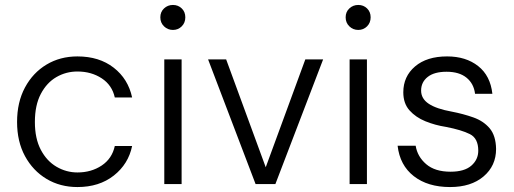

<svg xmlns="http://www.w3.org/2000/svg" viewBox="-20 -744 2078 776"><path d="M293 12Q223 12 168 -21Q113 -54 81 -113Q49 -172 49 -251Q49 -331 81 -390.5Q113 -450 168 -483Q223 -516 293 -516Q381 -516 439.5 -470.5Q498 -425 514 -350H444Q433 -400 391 -427.5Q349 -455 293 -455Q247 -455 208 -432.5Q169 -410 145 -364.5Q121 -319 121 -251Q121 -184 145 -138.5Q169 -93 208.5 -70Q248 -47 293 -47Q349 -47 391 -75Q433 -103 444 -154H514Q499 -81 440 -34.5Q381 12 293 12Z M679 -623Q658 -623 643 -637.5Q628 -652 628 -674Q628 -696 643 -710Q658 -724 679 -724Q700 -724 714.5 -710Q729 -696 729 -674Q729 -652 714.5 -637.5Q700 -623 679 -623ZM644 0V-504H714V0Z M1013 0 821 -504H894L1054 -68L1214 -504H1286L1093 0Z M1428 -623Q1407 -623 1392 -637.5Q1377 -652 1377 -674Q1377 -696 1392 -710Q1407 -724 1428 -724Q1449 -724 1463.5 -710Q1478 -696 1478 -674Q1478 -652 1463.5 -637.5Q1449 -623 1428 -623ZM1393 0V-504H1463V0Z M1799 12Q1709 12 1652.5 -32Q1596 -76 1587 -155H1660Q1667 -111 1702.5 -80.5Q1738 -50 1801 -50Q1857 -50 1885 -74.5Q1913 -99 1913 -135Q1913 -185 1879 -202Q1845 -219 1783 -231Q1738 -238 1699 -254Q1660 -270 1635 -298Q1610 -326 1610 -371Q1610 -435 1657.5 -475.5Q1705 -516 1787 -516Q1863 -516 1912.5 -477Q1962 -438 1970 -365H1900Q1895 -406 1865.5 -430Q1836 -454 1785 -454Q1735 -454 1708.5 -433Q1682 -412 1682 -378Q1682 -345 1713 -324.5Q1744 -304 1805 -293Q1852 -284 1893 -269.5Q1934 -255 1959 -225.5Q1984 -196 1985 -142Q1985 -74 1934.5 -31Q1884 12 1799 12Z"/></svg>

Font: DM Sans Light
Style: Regular
Weight: 300
Designer: Colophon Foundry, Jonny Pinhorn
Foundry: Colophon Foundry
Version: Version 4.004; ttfautohint (v1.8.4.7-5d5b)